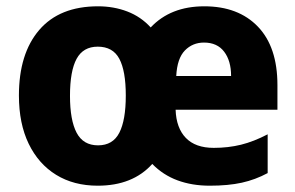

<svg xmlns="http://www.w3.org/2000/svg" viewBox="-20 -579 937 609"><path d="M628 -559Q736 -559 798 -494.5Q860 -430 860 -309V-231H537Q539 -173 569.5 -141.5Q600 -110 658 -110Q704 -110 744.5 -120Q785 -130 829 -153V-30Q790 -9 747 0.5Q704 10 645 10Q589 10 543 -7Q497 -24 463 -59Q401 10 290 10Q214 10 158 -24.5Q102 -59 71 -123Q40 -187 40 -276Q40 -409 104.5 -484Q169 -559 291 -559Q341 -559 384 -542.5Q427 -526 458 -492Q521 -559 628 -559ZM627 -444Q591 -444 566.5 -419Q542 -394 539 -338H713Q713 -386 691 -415Q669 -444 627 -444ZM290 -431Q244 -431 223 -392.5Q202 -354 202 -275Q202 -198 223 -158Q244 -118 291 -118Q338 -118 358.5 -158Q379 -198 379 -276Q379 -354 358.5 -392.5Q338 -431 290 -431Z"/></svg>

Font: Noto Sans Gujarati SemiCondensed ExtraBold
Style: Regular
Weight: 800
Width: 4
Designer: Jelle Bosma - Monotype Design Team, Universal Thirst
Foundry: Monotype Imaging Inc.
Version: Version 2.106; ttfautohint (v1.8.4.7-5d5b)